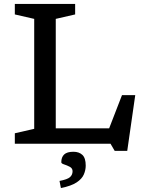

<svg xmlns="http://www.w3.org/2000/svg" viewBox="-20 -727 734 971"><path d="M623.5 36H560L539 0H55V-53L153 -75.5V-631.5L55 -654V-707H360V-654L262 -631.5V-78H532L597 -246H664ZM281 188Q321 180.5 334 168.8Q347 157 347 139Q347 124 332.8 116.5Q318.5 109 304.2 104.5Q290 100 290 93.5Q290 68 304.5 54.2Q319 40.5 351.5 40.5Q379.5 40.5 396.5 56.2Q413.5 72 413.5 110.5Q413.5 133 404 155.2Q394.5 177.5 367.5 195.5Q340.5 213.5 288 224Z"/></svg>

Font: Newsreader 6pt
Style: Regular
Weight: 400
Designer: Hugues Gentile
Foundry: Production Type
Version: Version 1.003; ttfautohint (v1.8.3)